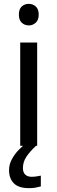

<svg xmlns="http://www.w3.org/2000/svg" viewBox="-20 -757 298 997"><path d="M173 -536V0H85V-536ZM130 -737Q150 -737 165.5 -723.5Q181 -710 181 -681Q181 -653 165.5 -639Q150 -625 130 -625Q108 -625 93 -639Q78 -653 78 -681Q78 -710 93 -723.5Q108 -737 130 -737ZM99 116Q99 138 111 149.5Q123 161 144 161Q161 161 172.5 158.5Q184 156 192 155V211Q178 215 164 217.5Q150 220 130 220Q77 220 52 195Q27 170 27 126Q27 97 41.5 70Q56 43 77.5 21Q99 -1 119 -15L167 0Q133 32 116 58.5Q99 85 99 116Z"/></svg>

Font: Noto Sans Sora Sompeng
Style: Regular
Weight: 400
Designer: Monotype Design Team. David Williams.
Foundry: Monotype Imaging Inc.
Version: Version 2.101